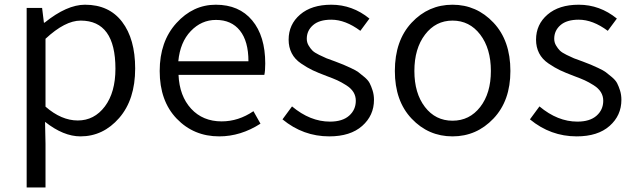

<svg xmlns="http://www.w3.org/2000/svg" viewBox="-20 -574 2730 826"><path d="M94.7 232.4V-540H161.1L168.9 -476.6H171.9Q267.6 -553.7 345.7 -553.7Q449.2 -553.7 505.4 -480Q561.5 -406.2 561.5 -279.3Q561.5 -145.5 492.7 -66.4Q423.8 12.7 326.2 12.7Q252.9 12.7 173.8 -49.8L175.8 44.9V232.4ZM314.5 -55.7Q385.7 -55.7 431.2 -116.2Q476.6 -176.8 476.6 -278.3Q476.6 -485.4 327.1 -485.4Q259.8 -485.4 175.8 -407.2V-115.2Q244.1 -55.7 314.5 -55.7Z M922.9 12.7Q813.5 12.7 740.2 -63.5Q667 -139.6 667 -268.6Q667 -395.5 738.8 -474.6Q810.5 -553.7 908.2 -553.7Q1008.8 -553.7 1064.9 -486.3Q1121.1 -418.9 1121.1 -300.8Q1121.1 -268.6 1117.2 -252H748Q752 -161.1 802.2 -106.4Q852.5 -51.8 933.6 -51.8Q1005.9 -51.8 1070.3 -95.7L1100.6 -42Q1015.6 12.7 922.9 12.7ZM747.1 -310.5H1048.8Q1048.8 -396.5 1012.2 -442.4Q975.6 -488.3 909.2 -488.3Q846.7 -488.3 800.8 -440.4Q754.9 -392.6 747.1 -310.5Z M1396.5 12.7Q1284.2 12.7 1195.3 -60.5L1236.3 -116.2Q1314.5 -50.8 1399.4 -50.8Q1453.1 -50.8 1481.9 -76.2Q1510.7 -101.6 1510.7 -140.6Q1510.7 -161.1 1500.5 -177.7Q1490.2 -194.3 1469.2 -207.5Q1448.2 -220.7 1431.2 -228.5Q1414.1 -236.3 1384.8 -247.1Q1348.6 -260.7 1325.7 -271.5Q1302.7 -282.2 1275.4 -300.8Q1248 -319.3 1234.9 -345.2Q1221.7 -371.1 1221.7 -403.3Q1221.7 -468.8 1271 -511.2Q1320.3 -553.7 1405.3 -553.7Q1496.1 -553.7 1569.3 -494.1L1530.3 -441.4Q1465.8 -489.3 1405.3 -489.3Q1353.5 -489.3 1326.7 -465.8Q1299.8 -442.4 1299.8 -407.2Q1299.8 -391.6 1307.6 -378.4Q1315.4 -365.2 1324.2 -356.4Q1333 -347.7 1353 -337.9Q1373 -328.1 1384.8 -323.2Q1396.5 -318.4 1421.9 -309.6Q1449.2 -298.8 1457 -295.9Q1464.8 -293 1488.8 -281.7Q1512.7 -270.5 1521.5 -263.7Q1530.3 -256.8 1546.9 -243.2Q1563.5 -229.5 1570.3 -216.3Q1577.1 -203.1 1583 -184.6Q1588.9 -166 1588.9 -144.5Q1588.9 -77.1 1538.1 -32.2Q1487.3 12.7 1396.5 12.7Z M1678.7 -268.6Q1678.7 -399.4 1751 -476.6Q1823.2 -553.7 1926.8 -553.7Q2030.3 -553.7 2103 -476.6Q2175.8 -399.4 2175.8 -268.6Q2175.8 -140.6 2103 -64Q2030.3 12.7 1926.8 12.7Q1823.2 12.7 1751 -63.5Q1678.7 -139.6 1678.7 -268.6ZM2091.8 -268.6Q2091.8 -365.2 2045.9 -425.3Q2000 -485.4 1926.8 -485.4Q1854.5 -485.4 1808.6 -425.3Q1762.7 -365.2 1762.7 -268.6Q1762.7 -172.9 1808.1 -113.8Q1853.5 -54.7 1926.8 -54.7Q2000 -54.7 2045.9 -113.8Q2091.8 -172.9 2091.8 -268.6Z M2460.9 12.7Q2348.6 12.7 2259.8 -60.5L2300.8 -116.2Q2378.9 -50.8 2463.9 -50.8Q2517.6 -50.8 2546.4 -76.2Q2575.2 -101.6 2575.2 -140.6Q2575.2 -161.1 2564.9 -177.7Q2554.7 -194.3 2533.7 -207.5Q2512.7 -220.7 2495.6 -228.5Q2478.5 -236.3 2449.2 -247.1Q2413.1 -260.7 2390.1 -271.5Q2367.2 -282.2 2339.8 -300.8Q2312.5 -319.3 2299.3 -345.2Q2286.1 -371.1 2286.1 -403.3Q2286.1 -468.8 2335.4 -511.2Q2384.8 -553.7 2469.7 -553.7Q2560.5 -553.7 2633.8 -494.1L2594.7 -441.4Q2530.3 -489.3 2469.7 -489.3Q2418 -489.3 2391.1 -465.8Q2364.3 -442.4 2364.3 -407.2Q2364.3 -391.6 2372.1 -378.4Q2379.9 -365.2 2388.7 -356.4Q2397.5 -347.7 2417.5 -337.9Q2437.5 -328.1 2449.2 -323.2Q2460.9 -318.4 2486.3 -309.6Q2513.7 -298.8 2521.5 -295.9Q2529.3 -293 2553.2 -281.7Q2577.1 -270.5 2585.9 -263.7Q2594.7 -256.8 2611.3 -243.2Q2627.9 -229.5 2634.8 -216.3Q2641.6 -203.1 2647.5 -184.6Q2653.3 -166 2653.3 -144.5Q2653.3 -77.1 2602.5 -32.2Q2551.8 12.7 2460.9 12.7Z"/></svg>

Font: Gen Shin Gothic Normal
Style: Regular
Weight: 300
Designer: [Source Han Sans]
Ryoko NISHIZUKA  (kana & ideographs); Paul D. Hunt (Latin, Greek & Cyrillic); Wenlong ZHANG  (bopomofo
Version: Version 1.002.20150607